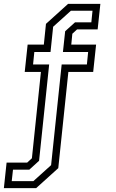

<svg xmlns="http://www.w3.org/2000/svg" viewBox="-45 -770 600 990"><path d="M-25 200 -11 68.5H95L119.5 46L166 -399H82.5L97.5 -540H181L192 -647L306 -750H472.5L458.5 -618.5H352.5L328 -596L322.5 -540H450.5L435.5 -399H307.5L255.5 97L141.5 200ZM15.5 164H127L218.5 81.5L273 -437.5H403L409.5 -502H279.5L291 -609L342 -655H426L432 -714.5H320.5L229 -632L215.5 -502H132L125.5 -437.5H208.5L156.5 59L106 105H22Z"/></svg>

Font: Tourney Expanded
Style: Regular
Weight: 400
Width: 7
Designer: Tyler Finck
Foundry: Etcetera Type Co
Version: Version 1.010; ttfautohint (v1.8.3)